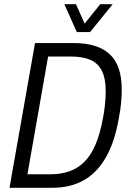

<svg xmlns="http://www.w3.org/2000/svg" viewBox="-20 -890 613 910"><path d="M25 0 146 -686H330Q442 -686 499.5 -633.5Q557 -581 557 -466Q557 -436 554 -403Q551 -370 544 -334Q525 -221 483.5 -147Q442 -73 378.5 -36.5Q315 0 228 0ZM110 -64H219Q267 -64 307 -77.5Q347 -91 378.5 -121.5Q410 -152 432.5 -204.5Q455 -257 469 -335Q474 -363 476.5 -385Q479 -407 480 -424.5Q481 -442 481 -457Q481 -521 461.5 -557Q442 -593 405.5 -607.5Q369 -622 318 -622H208ZM514 -870 407 -738H344L285 -870H340L393 -752H360L455 -870Z"/></svg>

Font: Archivo Condensed Light
Style: Italic
Weight: 300
Width: 3
Italic angle: -10°
Designer: Hector Gatti
Foundry: Omnibus-Type
Version: Version 2.001